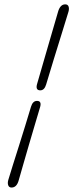

<svg xmlns="http://www.w3.org/2000/svg" viewBox="-20 -744 337 882"><path d="M192 -356Q184 -329 165 -329Q142.5 -329 150 -357Q165.5 -410.5 183.8 -473.8Q202 -537 219 -595Q236 -653 247 -691Q251 -705.5 259.2 -714.8Q267.5 -724 279.5 -724Q291.5 -724 295 -714Q298.5 -704 294.5 -690Q283 -652 265 -594.2Q247 -536.5 227.5 -473.2Q208 -410 192 -356ZM122.5 -254Q130.5 -280.5 150 -280.5Q172 -280.5 164.5 -253Q152.5 -212.5 138.5 -165.5Q124.5 -118.5 110.8 -71.5Q97 -24.5 85.5 16Q74 56.5 66 84Q57 117.5 33 117.5Q21.5 117.5 17.8 107.2Q14 97 18 83Q26.5 54.5 39.2 14Q52 -26.5 66.8 -73.2Q81.5 -120 96 -166.8Q110.5 -213.5 122.5 -254Z"/></svg>

Font: Fraunces 144pt S100 Light
Style: Italic
Weight: 300
Italic angle: -16°
Version: Version 1.000; ttfautohint (v1.8.3)